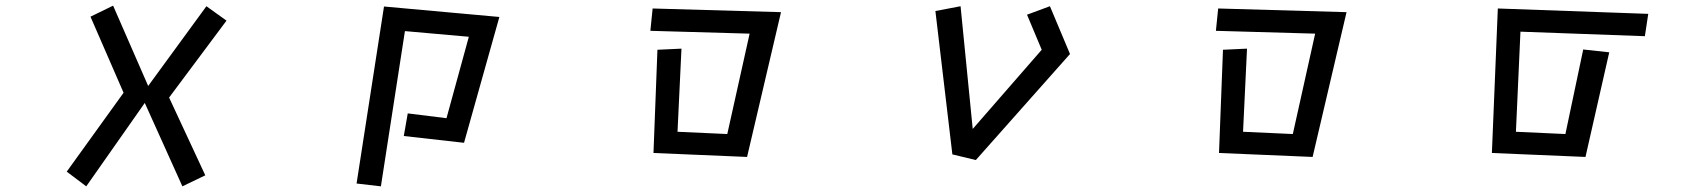

<svg xmlns="http://www.w3.org/2000/svg" viewBox="-20 -540 6040 679"><path d="M492 -176 285 119 216 67 417 -212 300 -481 380 -520 504 -236 710 -518 781 -467 578 -195 706 80 625 119Z M1422 -139 1559 -122 1638 -410 1412 -430 1327 119 1241 109 1338 -517 1746 -480 1621 -35 1408 -59Z M2305 -364 2390 -368 2376 -74 2552 -66 2631 -421 2280 -431 2288 -510 2742 -497 2622 15 2291 1Z M3288 -501 3377 -518 3420 -84 3664 -364 3612 -488 3693 -518 3764 -349 3431 26 3348 6Z M4305 -364 4390 -368 4376 -74 4552 -66 4631 -421 4280 -431 4288 -510 4742 -497 4622 15 4291 1Z M5277 -510 5809 -491 5797 -412 5357 -428 5341 -74 5516 -66 5579 -365 5671 -355 5587 15 5256 1Z"/></svg>

Font: Stick
Style: Regular
Weight: 400
Designer: Fontworks Inc.
Foundry: Fontworks Inc.
Version: Version 1.100